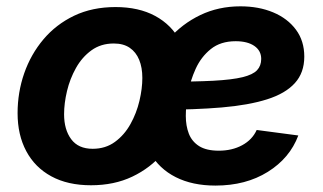

<svg xmlns="http://www.w3.org/2000/svg" viewBox="-20 -575 1021 607"><path d="M267.8 10.7Q194 10.7 142.2 -17.6Q90.3 -45.8 63 -97.2Q35.6 -148.5 35.6 -217.2Q35.6 -283 56.5 -343.2Q77.5 -403.4 117.4 -450.7Q157.3 -498 214.6 -525.4Q272 -552.7 345.1 -552.7Q418.6 -552.7 470.6 -524.6Q522.5 -496.5 549.9 -445.1Q577.2 -393.8 577.2 -324.6Q577.2 -258.7 556.4 -198.5Q535.7 -138.2 495.7 -91.1Q455.7 -43.9 398.3 -16.6Q341 10.7 267.8 10.7ZM272.9 -104.6Q313.8 -104.6 343.5 -126.5Q373.3 -148.3 392.4 -182.7Q411.6 -217.1 420.8 -256Q430 -294.9 430 -328.7Q430 -361.5 420 -385.9Q410 -410.3 390.1 -423.9Q370.2 -437.5 339.7 -437.5Q298.9 -437.5 269.1 -415.9Q239.3 -394.3 220.2 -360.1Q201 -325.8 191.8 -287.1Q182.6 -248.3 182.6 -214Q182.6 -165.1 205.1 -134.9Q227.6 -104.6 272.9 -104.6ZM661.1 11.7Q588.4 11.7 535.7 -14.9Q483 -41.5 454.6 -91.4Q426.3 -141.2 426.3 -210.9Q426.3 -280 449.1 -342.1Q471.9 -404.1 513.8 -451.9Q555.8 -499.8 613.3 -527.4Q670.8 -555 740.2 -555Q797.9 -555 843.6 -535.9Q889.2 -516.8 915.6 -481.2Q942 -445.7 942 -396Q942 -345.1 912.2 -312.3Q882.5 -279.4 824.4 -261Q766.3 -242.6 681.3 -235.3Q596.3 -228 485.7 -228L500.9 -316.6Q594.4 -316.6 654.1 -319.7Q713.8 -322.9 746.8 -331Q779.8 -339.1 792.8 -353.2Q805.8 -367.2 805.8 -388.8Q805.8 -414.7 784.2 -429.7Q762.5 -444.7 725.1 -444.7Q677.3 -444.7 646.5 -419.9Q615.7 -395.2 598.6 -357.5Q581.4 -319.8 574.4 -279.7Q567.4 -239.5 567.4 -208.5Q567.4 -177.4 577 -152.4Q586.7 -127.5 609.6 -113Q632.5 -98.6 671.7 -98.6Q713.7 -98.6 745.6 -115.9Q777.6 -133.2 791.5 -164.1L923.1 -146.7Q896.3 -75.1 826.7 -31.7Q757.2 11.7 661.1 11.7Z"/></svg>

Font: Inter Variable
Style: Italic
Weight: 400
Italic angle: -9.39999°
Designer: Rasmus Andersson
Foundry: rsms
Version: Version 4.001;git-9221beed3